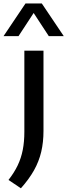

<svg xmlns="http://www.w3.org/2000/svg" viewBox="-61 -830 380 1084"><path d="M57 233 -13 186Q19 145 38.8 103.8Q58.5 62.5 67.5 16.2Q76.5 -30 76.5 -86V-544H184.5V-90.5Q184.5 -27.5 171.8 27Q159 81.5 130.8 131.8Q102.5 182 57 233ZM-41 -626 83 -810.5H175L299 -626H214.5L118 -773.5H140L43.5 -626Z"/></svg>

Font: Encode Sans SemiExpanded Medium
Style: Regular
Weight: 500
Width: 6
Designer: Multiple Designers
Foundry: Impallari Type
Version: Version 3.002